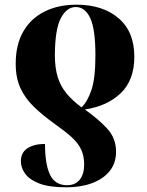

<svg xmlns="http://www.w3.org/2000/svg" viewBox="-20 -566 628 819"><path d="M306 -546Q418 -546 485.5 -488.5Q553 -431 553 -324Q553 -224 495 -168.5Q437 -113 342 -99Q401 -57 438 -16.5Q475 24 475 81Q475 130 447.5 164Q420 198 372 215.5Q324 233 263 233Q189 233 147 216.5Q105 200 87 174.5Q69 149 69 122Q69 85 97 66.5Q125 48 172 48Q172 135 193.5 179.5Q215 224 266 224Q301 224 320 200.5Q339 177 339 136Q339 99 326 71.5Q313 44 285.5 19Q258 -6 214 -37Q161 -75 124 -111Q87 -147 67 -190.5Q47 -234 47 -294Q47 -376 79.5 -432Q112 -488 170.5 -517Q229 -546 306 -546ZM303 -536Q265 -536 240 -489.5Q215 -443 214 -333Q214 -276 226.5 -236.5Q239 -197 264 -167Q289 -137 328 -108Q353 -132 370 -182Q387 -232 387 -330Q387 -441 365 -488.5Q343 -536 303 -536Z"/></svg>

Font: Noto Serif Display SemiCondensed ExtraBold
Style: Regular
Weight: 800
Width: 4
Designer: Monotype Design Team
Foundry: Monotype Imaging Inc.
Version: Version 2.009